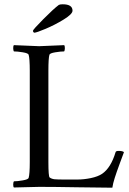

<svg xmlns="http://www.w3.org/2000/svg" viewBox="-20 -873 604 897"><path d="M133.8 -729Q133.8 -734.4 181.9 -783Q230 -831.5 254.9 -850.1Q260.7 -853 272.9 -853Q318.8 -853 318.8 -823.2Q318.8 -807.1 277.3 -781.7Q235.8 -756.3 192.9 -738.3Q149.9 -720.2 140.1 -720.2Q138.2 -720.2 136 -723.4Q133.8 -726.6 133.8 -729ZM44.9 2.9Q41.5 -1 41.7 -11.5Q42 -22 44.9 -25.9Q60.5 -25.9 86.2 -30.3Q111.8 -34.7 113.8 -42Q119.1 -59.6 119.1 -116.2V-543Q119.1 -599.6 113.8 -617.2Q111.8 -624.5 86.2 -628.7Q60.5 -632.8 44.9 -632.8Q42 -636.7 41.7 -647.5Q41.5 -658.2 44.9 -662.1Q147.5 -657.2 163.1 -657.2Q177.2 -657.2 279.8 -662.1Q283.2 -658.2 283 -647.5Q282.7 -636.7 279.8 -632.8Q264.2 -632.8 238.5 -628.7Q212.9 -624.5 210.9 -617.2Q206.1 -601.1 206.1 -543V-116.2Q206.1 -48.8 211.9 -43.9Q221.2 -37.1 234.4 -35.6Q247.6 -34.2 283.2 -34.2H339.8Q371.6 -34.2 404.5 -41Q437.5 -47.9 457 -61Q498 -88.9 520 -162.1Q521.5 -168 534.2 -168Q553.2 -168 559.1 -162.1Q555.7 -152.8 539.8 -109.9Q523.9 -66.9 515.9 -41.5Q507.8 -16.1 504.9 3.9Q453.6 3.9 343.5 2Q233.4 0 164.1 0Q139.6 0 101.6 1.5Q63.5 2.9 44.9 2.9Z"/></svg>

Font: Crimson
Style: Roman
Weight: 400
Version: Version 0.8